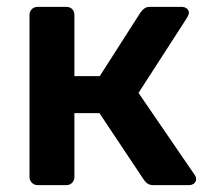

<svg xmlns="http://www.w3.org/2000/svg" viewBox="-20 -540 613 560"><path d="M547 -31Q552 -24 552 -18Q552 -10 546 -5Q540 0 531 0H428Q418 0 412 -3.5Q406 -7 400 -15L270 -210H197V-24Q197 -14 190.5 -7Q184 0 173 0H90Q80 0 73 -7Q66 -14 66 -24V-496Q66 -507 73 -513.5Q80 -520 90 -520H173Q184 -520 190.5 -513.5Q197 -507 197 -496V-318H271L390 -504Q396 -512 402 -516Q408 -520 417 -520H509Q519 -520 525 -515Q531 -510 531 -502Q531 -499 526 -489L384 -269Z"/></svg>

Font: Rubik AZ
Style: Regular
Weight: 500
Designer: Hubert and Fischer
Foundry: Hubert & Fischer
Version: Version 2.000